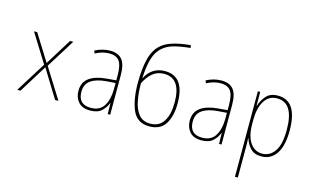

<svg xmlns="http://www.w3.org/2000/svg" viewBox="-112 -1095 2724 1666"><g transform="rotate(15 1250.0 -262.0)"><path d="M94 0 250 -252 405 0H435L266 -270L427 -528H398L251 -291L103 -528H74L234 -271L65 0Z M607 -129Q607 -197 655.5 -231Q704 -265 792 -272L874 -278V-220Q873 -129 837 -71.5Q801 -14 720 -14Q607 -14 607 -129ZM874 -98H876L878 0H900V-354Q900 -452 865 -494.5Q830 -537 758 -537Q689 -537 622 -502L632 -478Q667 -497 698 -504.5Q729 -512 758 -512Q818 -512 846 -475.5Q874 -439 874 -349V-302L792 -295Q692 -287 636 -247.5Q580 -208 580 -129Q580 -71 614.5 -30.5Q649 10 720 10Q789 10 824 -23.5Q859 -57 874 -98Z M1440 -245Q1440 -489 1264 -489Q1146 -489 1090 -381H1087Q1092 -487 1113 -556.5Q1134 -626 1180 -665Q1220 -700 1280 -716Q1340 -732 1424 -740L1420 -764Q1233 -748 1159 -681Q1104 -632 1082 -544Q1060 -456 1060 -330Q1060 -179 1101.5 -84.5Q1143 10 1253 10Q1351 10 1395.5 -60Q1440 -130 1440 -245ZM1087 -332Q1115 -392 1158 -428Q1201 -464 1262 -464Q1413 -464 1413 -247Q1413 -140 1374 -77.5Q1335 -15 1254 -15Q1188 -15 1151.5 -59Q1115 -103 1101 -175.5Q1087 -248 1087 -332Z M1607 -129Q1607 -197 1655.5 -231Q1704 -265 1792 -272L1874 -278V-220Q1873 -129 1837 -71.5Q1801 -14 1720 -14Q1607 -14 1607 -129ZM1874 -98H1876L1878 0H1900V-354Q1900 -452 1865 -494.5Q1830 -537 1758 -537Q1689 -537 1622 -502L1632 -478Q1667 -497 1698 -504.5Q1729 -512 1758 -512Q1818 -512 1846 -475.5Q1874 -439 1874 -349V-302L1792 -295Q1692 -287 1636 -247.5Q1580 -208 1580 -129Q1580 -71 1614.5 -30.5Q1649 10 1720 10Q1789 10 1824 -23.5Q1859 -57 1874 -98Z M2111 -241V-279Q2111 -384 2150.5 -448Q2190 -512 2264 -512Q2414 -512 2414 -270Q2414 -135 2370.5 -75Q2327 -15 2259 -15Q2193 -15 2152 -73.5Q2111 -132 2111 -241ZM2111 240V-11Q2111 -39 2111 -64.5Q2111 -90 2109 -112H2112Q2125 -66 2159.5 -28Q2194 10 2258 10Q2343 10 2391.5 -60Q2440 -130 2440 -270Q2440 -537 2265 -537Q2196 -537 2160 -496Q2124 -455 2109 -403H2107L2106 -528H2085V240Z"/></g></svg>

Font: Noto Sans Mono UI Condensed Thin
Style: Regular
Weight: 250
Width: 3
Designer: Monotype Design team
Foundry: Monotype Imaging Inc.
Version: 1.000